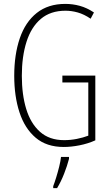

<svg xmlns="http://www.w3.org/2000/svg" viewBox="-20 -744 565 985"><path d="M300 -356H469V-24Q431 -7 388 1.5Q345 10 307 10Q219 10 163 -37.5Q107 -85 80 -167.5Q53 -250 53 -355Q53 -464 81.5 -547.5Q110 -631 168.5 -677.5Q227 -724 315 -724Q353 -724 389.5 -714Q426 -704 462 -680L445 -648Q411 -671 379 -680Q347 -689 316 -689Q239 -689 189.5 -647Q140 -605 116 -529.5Q92 -454 92 -355Q92 -259 114.5 -185Q137 -111 185 -68Q233 -25 309 -25Q342 -25 374.5 -31.5Q407 -38 433 -48V-321H300ZM334 71Q325 106 309 147Q293 188 273 221H253V211Q260 193 268.5 165.5Q277 138 284 109.5Q291 81 293 61H334Z"/></svg>

Font: Noto Sans Gurmukhi ExtraCondensed ExtraLight
Style: Regular
Weight: 200
Width: 2
Designer: Jelle Bosma - Monotype Design Team
Foundry: Monotype Imaging Inc.
Version: Version 2.004; ttfautohint (v1.8.4.7-5d5b)